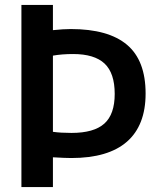

<svg xmlns="http://www.w3.org/2000/svg" viewBox="-20 -760 652 780"><path d="M67 -740H195V-637.5Q237.5 -642 267.5 -642Q420 -642 495.8 -578.2Q571.5 -514.5 571.5 -380Q571.5 -250.5 495.5 -184.2Q419.5 -118 269.5 -118Q246 -118 195 -121V0H67ZM446 -378.5Q446 -463 404.8 -501.8Q363.5 -540.5 277 -540.5Q232 -540.5 195 -534V-224.5Q226.5 -220 270.5 -220Q361.5 -220 403.8 -257.8Q446 -295.5 446 -378.5Z"/></svg>

Font: Encode Sans Semi Condensed SmBd
Style: Regular
Weight: 600
Width: 4
Designer: Multiple Designers
Foundry: Impallari Type
Version: Version 2.000